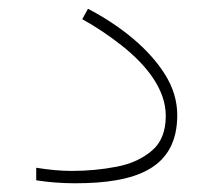

<svg xmlns="http://www.w3.org/2000/svg" viewBox="-20 -421 489 440"><path d="M144.5 -29.3C120.1 -29.3 92.8 -31.7 63 -36.6V-7.8C91.3 -3.4 121.1 -1 151.9 -1C291 -1 386.2 -34.2 386.2 -157.2C386.2 -189 377 -220.2 358.4 -250C321.3 -309.6 256.3 -361.8 181.6 -400.9L168.5 -377C199.7 -359.9 230 -339.4 259.3 -316.4C317.9 -270 359.9 -214.8 359.9 -155.8C359.9 -120.6 349.6 -94.2 328.6 -76.2C307.6 -58.1 280.8 -45.4 248 -39.1C215.3 -32.7 180.7 -29.3 144.5 -29.3Z"/></svg>

Font: Vazirmatn Thin
Style: Regular
Weight: 100
Designer: Saber Rastikerdar
Foundry: Saber Rastikerdar
Version: Version 33.003